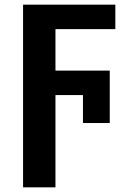

<svg xmlns="http://www.w3.org/2000/svg" viewBox="-20 -564 549 824"><path d="M218 240H79V-544H475V-439H218V-261H451V-36H336V-156H218Z"/></svg>

Font: Noto Sans UI
Style: Bold
Weight: 700
Designer: Monotype Design Team
Foundry: Monotype Imaging Inc.
Version: Version 1.901